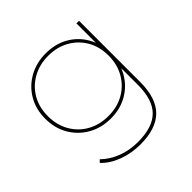

<svg xmlns="http://www.w3.org/2000/svg" viewBox="-182 -685 1047 1047"><g transform="rotate(-45 341.5 -161.5)"><path d="M327 197Q257 197 196 174Q135 151 98 111L112 97Q152 136 207 157Q262 178 327 178Q439 178 492.5 125Q546 72 546 -43V-209L556 -269L546 -329V-517H566V-46Q566 79 506.5 138Q447 197 327 197ZM312 -17Q240 -17 182.5 -49.5Q125 -82 91.5 -139Q58 -196 58 -269Q58 -343 91.5 -399.5Q125 -456 182.5 -488Q240 -520 312 -520Q385 -520 441.5 -488Q498 -456 530.5 -399.5Q563 -343 563 -269Q563 -196 530.5 -139Q498 -82 441.5 -49.5Q385 -17 312 -17ZM312 -36Q380 -36 432.5 -65.5Q485 -95 515.5 -148Q546 -201 546 -269Q546 -338 515.5 -390Q485 -442 432.5 -471.5Q380 -501 312 -501Q245 -501 192 -471.5Q139 -442 108.5 -390Q78 -338 78 -269Q78 -201 108.5 -148Q139 -95 192 -65.5Q245 -36 312 -36Z"/></g></svg>

Font: Montserrat Alternates Thin
Style: Regular
Weight: 100
Designer: Julieta Ulanovsky
Foundry: Julieta Ulanovsky
Version: Version 9.000